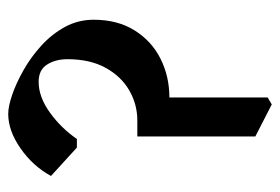

<svg xmlns="http://www.w3.org/2000/svg" viewBox="-127 -561 681 467"><g transform="rotate(-90 213.5 -327.5)"><path d="M193 -7 115 -47V-334H154Q193 -334 227 -353.5Q261 -373 282 -411Q303 -449 303 -504Q303 -533 290 -553.5Q277 -574 248 -574Q211 -574 173 -546.5Q135 -519 109 -481H88L19 -544Q43 -588 86 -618Q129 -648 170 -648Q188 -648 216 -638.5Q244 -629 276 -611Q308 -593 336 -567.5Q364 -542 381.5 -510Q399 -478 399 -440Q399 -382 373 -340.5Q347 -299 304 -277.5Q261 -256 210 -256V-17Z"/></g></svg>

Font: Jaini Purva
Style: Regular
Weight: 400
Designer: Maithili Shingre, Girish Dalvi (Devanagari), Taresh Vohra (Latin)
Foundry: Ek Type
Version: Version 2.000; ttfautohint (v1.8.4.7-5d5b)